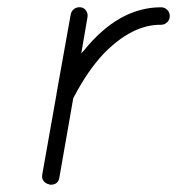

<svg xmlns="http://www.w3.org/2000/svg" viewBox="-20 -508 486 527"><path d="M115 -2Q105 -4 99.5 -11.5Q94 -19 96 -29L135 -249V-250L174 -468Q176 -478 183.5 -483.5Q191 -489 201 -488Q211 -487 216.5 -478.5Q222 -470 220 -460L203 -361Q205 -364 210 -369Q306 -488 422 -488Q432 -488 439 -481Q446 -474 446 -464Q446 -454 439 -447Q432 -440 422 -440Q342 -441 263 -359Q221 -314 184 -244Q182 -240 181 -238L143 -21Q140 -1 119 -1Q116 -1 115 -2Z"/></svg>

Font: Quicksand
Style: Italic
Weight: 400
Italic angle: -12°
Designer: Andrew Paglinawan
Foundry: Andrew Paglinawan
Version: 1.002